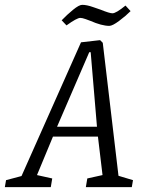

<svg xmlns="http://www.w3.org/2000/svg" viewBox="-67 -774 596 794"><path d="M483 -29 478 0H288L294 -36L357 -50L338 -209H152L86 -50L149 -36L143 0H-47L-42 -29L22 -46L268 -599L347 -608L358 -597L423 -47ZM169 -250H334L308 -558H302ZM306 -688Q301 -690 287 -695Q273 -700 265 -700Q251 -700 208 -669L188 -690Q210 -713 235 -733.5Q260 -754 273 -754Q292 -754 318.5 -744.5Q345 -735 349 -734Q386 -719 398 -719Q413 -719 452 -751L473 -728Q453 -708 425.5 -687.5Q398 -667 385 -667Q354 -667 306 -688Z"/></svg>

Font: Grenze Light
Style: Italic
Weight: 300
Italic angle: -10°
Designer: Renata Polastri
Foundry: Omnibus-Type
Version: Version 1.002; ttfautohint (v1.8)